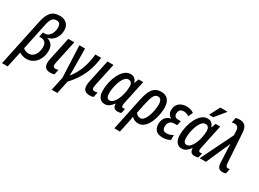

<svg xmlns="http://www.w3.org/2000/svg" viewBox="-82 -1641 3701 2746"><g transform="rotate(30 1768.5 -267.5)"><path d="M-44 236 124 -557Q145 -654 192 -709.5Q239 -765 335 -765Q409 -765 451 -724.5Q493 -684 493 -616Q493 -535 450.5 -475.5Q408 -416 332 -400Q380 -391 413 -354Q446 -317 446 -250Q446 -204 432.5 -157.5Q419 -111 391 -73.5Q363 -36 321 -13Q279 10 222 10Q187 10 156 -1Q125 -12 106 -27L49 236ZM216 -72Q263 -72 292.5 -100.5Q322 -129 336 -170Q350 -211 350 -249Q350 -358 254 -358H227L243 -436H269Q312 -436 340 -461Q368 -486 382 -524.5Q396 -563 396 -602Q396 -685 327 -685Q282 -685 257 -653Q232 -621 219 -561L123 -107Q138 -91 164.5 -81.5Q191 -72 216 -72Z M620 10Q514 9 514 -94Q514 -108 516 -123Q518 -138 521 -155L603 -539H702L620 -157Q615 -134 615 -119Q615 -76 655 -76Q677 -76 703 -84L685 0Q657 10 620 10Z M761 210 809 -15 786 -539H880L883 -223Q883 -190 883.5 -156Q884 -122 882 -98H886Q959 -191 998 -298.5Q1037 -406 1050 -539H1146Q1134 -435 1105.5 -344.5Q1077 -254 1027 -170.5Q977 -87 900 -5L854 210Z M1267 10Q1161 9 1161 -94Q1161 -108 1163 -123Q1165 -138 1168 -155L1250 -539H1349L1267 -157Q1262 -134 1262 -119Q1262 -76 1302 -76Q1324 -76 1350 -84L1332 0Q1304 10 1267 10Z M1517 10Q1462 10 1430.5 -31Q1399 -72 1399 -150Q1399 -217 1415 -286.5Q1431 -356 1461 -415.5Q1491 -475 1533 -512Q1575 -549 1628 -549Q1672 -549 1696.5 -528Q1721 -507 1734 -467H1738L1763 -539H1840L1757 -149Q1755 -136 1753 -125.5Q1751 -115 1751 -106Q1751 -73 1778 -73Q1792 -73 1808 -78L1791 -1Q1782 4 1765.5 7Q1749 10 1735 10Q1688 10 1671 -12Q1654 -34 1653 -75H1650Q1620 -34 1589 -12Q1558 10 1517 10ZM1552 -71Q1584 -71 1610 -97Q1636 -123 1655 -163.5Q1674 -204 1685 -246Q1696 -288 1700.5 -322Q1705 -356 1705 -383Q1705 -467 1640 -467Q1613 -467 1590.5 -446Q1568 -425 1550.5 -391Q1533 -357 1521 -316Q1509 -275 1503 -234.5Q1497 -194 1497 -161Q1497 -71 1552 -71Z M1927 -303Q1943 -381 1968 -436Q1993 -491 2033.5 -520Q2074 -549 2135 -549Q2212 -549 2250.5 -501.5Q2289 -454 2289 -371Q2289 -325 2280.5 -273Q2272 -221 2255 -170.5Q2238 -120 2212 -79.5Q2186 -39 2151 -14.5Q2116 10 2073 10Q2035 10 2007.5 -3Q1980 -16 1961 -38Q1959 -15 1954 9Q1949 33 1944 59L1906 240H1813ZM2060 -71Q2086 -71 2107 -91.5Q2128 -112 2144 -145Q2160 -178 2171 -218Q2182 -258 2187.5 -298Q2193 -338 2193 -370Q2193 -417 2177 -442.5Q2161 -468 2128 -468Q2087 -468 2062.5 -424.5Q2038 -381 2018 -286L1982 -116Q1994 -97 2013.5 -84Q2033 -71 2060 -71Z M2471 10Q2390 10 2355 -35.5Q2320 -81 2328 -150Q2334 -210 2365.5 -243Q2397 -276 2444 -286L2445 -290Q2378 -321 2386 -410Q2391 -475 2437 -512Q2483 -549 2552 -549Q2626 -549 2676 -513L2641 -437Q2603 -467 2556 -467Q2520 -467 2499 -450Q2478 -433 2475 -398Q2471 -366 2486 -345Q2501 -324 2538 -324H2585L2569 -248H2525Q2482 -248 2455.5 -226.5Q2429 -205 2424 -161Q2419 -119 2436 -94.5Q2453 -70 2493 -70Q2521 -70 2546 -78Q2571 -86 2598 -104V-23Q2574 -5 2540.5 2.5Q2507 10 2471 10Z M2789 10Q2734 10 2702.5 -31Q2671 -72 2671 -150Q2671 -217 2687 -286.5Q2703 -356 2733 -415.5Q2763 -475 2805 -512Q2847 -549 2900 -549Q2944 -549 2968.5 -528Q2993 -507 3006 -467H3010L3035 -539H3112L3029 -149Q3027 -136 3025 -125.5Q3023 -115 3023 -106Q3023 -73 3050 -73Q3064 -73 3080 -78L3063 -1Q3054 4 3037.5 7Q3021 10 3007 10Q2960 10 2943 -12Q2926 -34 2925 -75H2922Q2892 -34 2861 -12Q2830 10 2789 10ZM2824 -71Q2856 -71 2882 -97Q2908 -123 2927 -163.5Q2946 -204 2957 -246Q2968 -288 2972.5 -322Q2977 -356 2977 -383Q2977 -467 2912 -467Q2885 -467 2862.5 -446Q2840 -425 2822.5 -391Q2805 -357 2793 -316Q2781 -275 2775 -234.5Q2769 -194 2769 -161Q2769 -71 2824 -71ZM2893 -605 2895 -617 2977 -775H3093L3091 -766L2959 -605Z M3463 10Q3416 10 3395.5 -18Q3375 -46 3374 -109L3367 -271Q3366 -299 3364 -331.5Q3362 -364 3363 -391H3359Q3351 -368 3340 -344.5Q3329 -321 3318 -298L3187 0H3084L3344 -529L3340 -605Q3337 -649 3318 -664Q3299 -679 3271 -679Q3259 -679 3246.5 -677Q3234 -675 3225 -672L3243 -757Q3256 -760 3271.5 -762.5Q3287 -765 3305 -765Q3363 -765 3395.5 -733Q3428 -701 3433 -618L3464 -139Q3466 -104 3476 -90Q3486 -76 3504 -76Q3520 -76 3535 -81L3517 1Q3494 10 3463 10Z"/></g></svg>

Font: Noto Sans Condensed Medium
Style: Italic
Weight: 500
Width: 3
Italic angle: -12°
Designer: Monotype Design Team
Foundry: Monotype Imaging Inc.
Version: Version 2.013; ttfautohint (v1.8.4.7-5d5b)